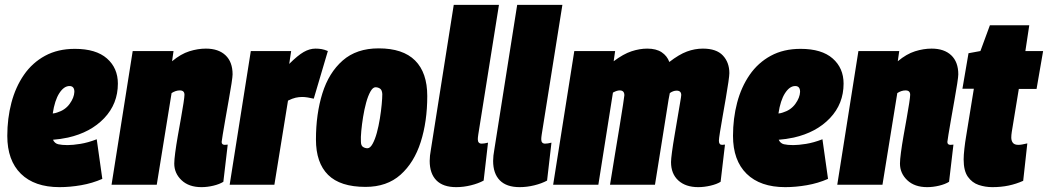

<svg xmlns="http://www.w3.org/2000/svg" viewBox="-20 -760 4312 790"><path d="M401 -24Q360 -6 314 2Q268 10 225 10Q122 10 66 -45Q10 -100 10 -201Q10 -273 27 -337.5Q44 -402 78.5 -452Q113 -502 165.5 -530.5Q218 -559 288 -559Q375 -559 420 -519.5Q465 -480 465 -416Q465 -333 409 -274Q353 -215 260 -194Q227 -187 198 -185Q205 -170 219.5 -166.5Q234 -163 258 -163Q279 -163 310.5 -168Q342 -173 378 -187ZM266 -406Q243 -406 224 -376.5Q205 -347 197 -293Q207 -294 215 -297Q248 -307 266.5 -332.5Q285 -358 286 -382Q286 -406 266 -406Z M526 -550H694L688 -508Q724 -538 759 -549Q794 -560 827 -560Q879 -560 908 -532.5Q937 -505 937 -454Q937 -445 932.5 -415.5Q928 -386 921 -347.5Q914 -309 907.5 -271Q901 -233 896.5 -206.5Q892 -180 892 -176Q892 -164 905 -164Q908 -164 911 -164.5Q914 -165 917 -165L899 -12Q883 -2 858 4Q833 10 809 10Q757 10 727 -18.5Q697 -47 697 -87Q697 -102 701 -132.5Q705 -163 711.5 -200Q718 -237 724.5 -273Q731 -309 735 -335.5Q739 -362 739 -370Q739 -388 720 -388Q703 -388 686 -377L625 0H439Z M1178 -550 1170 -497Q1205 -532 1229.5 -546Q1254 -560 1278 -560Q1291 -560 1303 -558Q1315 -556 1329 -550L1271 -354Q1259 -357 1246 -359Q1233 -361 1224 -361Q1210 -361 1196.5 -358Q1183 -355 1165 -346L1109 0H925L1012 -550Z M1484 9Q1380 9 1330 -40.5Q1280 -90 1280 -186Q1280 -291 1306.5 -376Q1333 -461 1390 -511Q1447 -561 1538 -561Q1638 -561 1688 -511Q1738 -461 1738 -365Q1738 -260 1711 -175.5Q1684 -91 1628 -41Q1572 9 1484 9ZM1492 -150Q1503 -150 1513 -168Q1523 -186 1530.5 -213.5Q1538 -241 1543 -272Q1548 -303 1550.5 -330Q1553 -357 1553 -373Q1552 -390 1543.5 -395.5Q1535 -401 1525 -401Q1514 -401 1504 -383Q1494 -365 1486.5 -337.5Q1479 -310 1474 -279Q1469 -248 1466.5 -221Q1464 -194 1465 -178Q1465 -161 1473.5 -155.5Q1482 -150 1492 -150Z M1847 -740H2033L1948 -207Q1946 -194 1946 -187Q1946 -169 1962 -169Q1972 -169 1988 -173L1970 -17Q1948 -5 1917.5 2.5Q1887 10 1857 10Q1803 10 1775.5 -18Q1748 -46 1748 -98Q1748 -118 1753 -145Z M2108 -740H2294L2209 -207Q2207 -194 2207 -187Q2207 -169 2223 -169Q2233 -169 2249 -173L2231 -17Q2209 -5 2178.5 2.5Q2148 10 2118 10Q2064 10 2036.5 -18Q2009 -46 2009 -98Q2009 -118 2014 -145Z M2853 10Q2801 10 2771 -17.5Q2741 -45 2741 -93Q2741 -105 2745 -135Q2749 -165 2755.5 -202.5Q2762 -240 2768 -276.5Q2774 -313 2778.5 -338.5Q2783 -364 2783 -369Q2783 -387 2764 -387Q2750 -387 2736 -377Q2734 -365 2731 -351Q2717 -263 2703 -175Q2689 -87 2675 0H2490Q2499 -57 2509.5 -120Q2520 -183 2529 -238Q2538 -293 2543.5 -329Q2549 -365 2549 -368Q2549 -388 2530 -388Q2518 -388 2502 -379L2442 0H2256L2343 -550H2511L2505 -508Q2545 -538 2578.5 -549Q2612 -560 2643 -560Q2680 -560 2702.5 -545Q2725 -530 2734 -505Q2774 -536 2806.5 -548Q2839 -560 2872 -560Q2928 -560 2954.5 -531.5Q2981 -503 2981 -459Q2981 -450 2977 -422Q2973 -394 2966.5 -356.5Q2960 -319 2953.5 -282Q2947 -245 2942.5 -217Q2938 -189 2938 -181Q2938 -164 2951 -164Q2953 -164 2956.5 -164.5Q2960 -165 2963 -165L2945 -12Q2929 -2 2903 4Q2877 10 2853 10Z M3387 -24Q3346 -6 3300 2Q3254 10 3211 10Q3108 10 3052 -45Q2996 -100 2996 -201Q2996 -273 3013 -337.5Q3030 -402 3064.5 -452Q3099 -502 3151.5 -530.5Q3204 -559 3274 -559Q3361 -559 3406 -519.5Q3451 -480 3451 -416Q3451 -333 3395 -274Q3339 -215 3246 -194Q3213 -187 3184 -185Q3191 -170 3205.5 -166.5Q3220 -163 3244 -163Q3265 -163 3296.5 -168Q3328 -173 3364 -187ZM3252 -406Q3229 -406 3210 -376.5Q3191 -347 3183 -293Q3193 -294 3201 -297Q3234 -307 3252.5 -332.5Q3271 -358 3272 -382Q3272 -406 3252 -406Z M3512 -550H3680L3674 -508Q3710 -538 3745 -549Q3780 -560 3813 -560Q3865 -560 3894 -532.5Q3923 -505 3923 -454Q3923 -445 3918.5 -415.5Q3914 -386 3907 -347.5Q3900 -309 3893.5 -271Q3887 -233 3882.5 -206.5Q3878 -180 3878 -176Q3878 -164 3891 -164Q3894 -164 3897 -164.5Q3900 -165 3903 -165L3885 -12Q3869 -2 3844 4Q3819 10 3795 10Q3743 10 3713 -18.5Q3683 -47 3683 -87Q3683 -102 3687 -132.5Q3691 -163 3697.5 -200Q3704 -237 3710.5 -273Q3717 -309 3721 -335.5Q3725 -362 3725 -370Q3725 -388 3706 -388Q3689 -388 3672 -377L3611 0H3425Z M4207 -170 4190 -16Q4161 -3 4130 3.5Q4099 10 4063 10Q4034 10 4007 1Q3980 -8 3962.5 -32.5Q3945 -57 3945 -104Q3945 -121 3948 -148Q3951 -175 3955 -198L3987 -395H3940L3965 -541L4014 -550L4053 -656H4215L4199 -550H4272L4245 -394H4172L4143 -217Q4142 -211 4141.5 -205Q4141 -199 4141 -194Q4141 -181 4147.5 -172.5Q4154 -164 4170 -164Q4177 -164 4185.5 -165.5Q4194 -167 4207 -170Z"/></svg>

Font: Georama Semi Condensed Black
Style: Italic
Weight: 900
Width: 4
Italic angle: -9°
Designer: Jean-Baptiste Levee
Foundry: Production Type
Version: Version 1.000